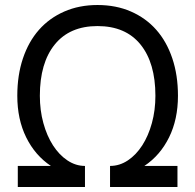

<svg xmlns="http://www.w3.org/2000/svg" viewBox="-20 -746 779 766"><path d="M51 0V-84H183Q120 -126 84.5 -198Q49 -270 49 -364Q49 -446 71.5 -513Q94 -580 135.5 -627Q177 -674 236.5 -700Q296 -726 369 -726Q443 -726 502.5 -700Q562 -674 603.5 -627Q645 -580 667.5 -513Q690 -446 690 -364Q690 -270 654.5 -198Q619 -126 556 -84H688V0H419V-84Q457 -84 490 -106Q523 -128 547.5 -166Q572 -204 586 -255Q600 -306 600 -364Q600 -495 540.5 -568.5Q481 -642 369 -642Q258 -642 198.5 -568.5Q139 -495 139 -364Q139 -306 153 -255Q167 -204 191.5 -166Q216 -128 249 -106Q282 -84 319 -84V0Z"/></svg>

Font: Geist
Style: Regular
Weight: 400
Designer: Basement.studio, Andrés Briganti, Mateo Zaragoza
Foundry: Basement.studio, Vercel, Andrés Briganti, Guido Ferreyra, Mateo Zaragoza
Version: Version 1.401